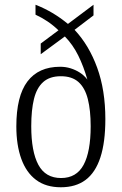

<svg xmlns="http://www.w3.org/2000/svg" viewBox="-20 -781 514 811"><path d="M237 10Q174 10 132.5 -21Q91 -52 70 -110Q49 -168 49 -247Q49 -375 96 -437Q143 -499 234 -499Q257 -499 278 -492.5Q299 -486 317 -474.5Q335 -463 349 -445Q333 -501 310.5 -546.5Q288 -592 254 -627L152 -552V-597L227 -653Q204 -675 180 -691Q156 -707 130 -719V-761Q168 -746 201 -726.5Q234 -707 267 -680L375 -761V-716L295 -655Q356 -590 390.5 -495Q425 -400 425 -278Q425 -180 404 -116Q383 -52 341.5 -21Q300 10 237 10ZM238 -29Q303 -29 333 -84.5Q363 -140 363 -248Q363 -315 351 -362.5Q339 -410 311.5 -434.5Q284 -459 237 -459Q190 -459 162.5 -434.5Q135 -410 123.5 -363Q112 -316 112 -248Q112 -141 142 -85Q172 -29 238 -29Z"/></svg>

Font: Noto Serif Ethiopic Condensed Light
Style: Regular
Weight: 300
Width: 3
Designer: Monotype Design Team
Foundry: Monotype Imaging Inc.
Version: Version 2.102